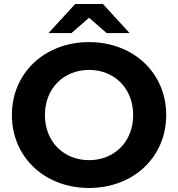

<svg xmlns="http://www.w3.org/2000/svg" viewBox="-20 -921 884 953"><path d="M422 -833 509 -757H623L491 -901H353L221 -757H335ZM422 -712C201 -712 39 -558 39 -350C39 -142 201 12 422 12C642 12 805 -141 805 -350C805 -559 642 -712 422 -712ZM422 -126C297 -126 203 -217 203 -350C203 -483 297 -574 422 -574C547 -574 641 -483 641 -350C641 -217 547 -126 422 -126Z"/></svg>

Font: AWKNG-Font
Style: Bold
Weight: 700
Designer: Awakening Church
Foundry: Awakening Church
Version: Version 1.700;PS 001.700;hotconv 1.0.88;makeotf.lib2.5.64775